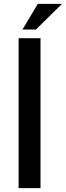

<svg xmlns="http://www.w3.org/2000/svg" viewBox="-20 -980 343 1000"><path d="M77 -781H191V0H77ZM303 -960 167 -826H97L177 -960Z"/></svg>

Font: Reem Kufi Medium
Style: Regular
Weight: 500
Designer: Khaled Hosny
Version: Version 1.001